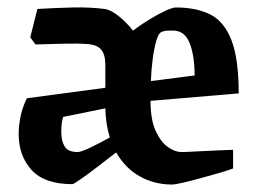

<svg xmlns="http://www.w3.org/2000/svg" viewBox="-20 -483 687 514"><path d="M30 -124Q30 -146 35 -171Q40 -196 52 -220L262 -248V-309Q262 -337 251 -350Q240 -363 215 -365Q192 -367 151 -366Q110 -365 75 -364L61 -383L80 -459Q130 -462 175.5 -463Q221 -464 260 -459Q276 -457 297 -440.5Q318 -424 336 -401Q357 -417 380 -431Q403 -445 422.5 -454Q442 -463 451 -463Q504 -463 541.5 -445Q579 -427 599 -377Q619 -327 619 -233L383 -213Q383 -162 397 -132Q411 -102 430 -89Q449 -76 465 -76Q479 -76 503.5 -77.5Q528 -79 555 -80Q582 -81 604 -82V-32Q588 -26 563.5 -19Q539 -12 513.5 -5Q488 2 468 6.5Q448 11 440 11Q393 11 354 -11Q315 -33 291 -75Q269 -58 243 -38Q217 -18 197 -4Q177 10 174 10Q99 10 64.5 -28Q30 -66 30 -124ZM384 -266 501 -281Q501 -332 488.5 -365.5Q476 -399 447 -401Q439 -401 429.5 -401Q420 -401 412 -397Q405 -395 399 -375.5Q393 -356 389 -326.5Q385 -297 384 -266ZM144 -130Q144 -106 153 -91Q162 -76 188 -76Q197 -76 222 -88Q247 -100 274 -115Q263 -150 262 -193L149 -170Q144 -153 144 -130Z"/></svg>

Font: Grenze Gotisch SemiBold
Style: Regular
Weight: 600
Designer: Renata Polastri
Foundry: Omnibus-Type
Version: Version 1.001